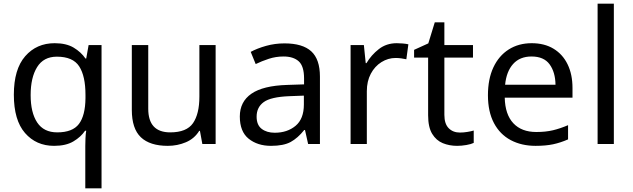

<svg xmlns="http://www.w3.org/2000/svg" viewBox="-20 -780 3430 1040"><path d="M442 11Q442 -7 443 -31Q444 -55 447 -72H441Q418 -38 377.5 -14Q337 10 273 10Q176 10 115.5 -59.5Q55 -129 55 -267Q55 -405 116.5 -475.5Q178 -546 276 -546Q339 -546 379 -522Q419 -498 443 -463H447L460 -536H530V240H442ZM290 -63Q373 -63 407.5 -108.5Q442 -154 443 -248V-266Q443 -368 409 -420.5Q375 -473 288 -473Q216 -473 181 -416.5Q146 -360 146 -265Q146 -170 181.5 -116.5Q217 -63 290 -63Z M1148 -536V0H1076L1063 -71H1059Q1033 -29 987 -9.5Q941 10 889 10Q792 10 743 -36.5Q694 -83 694 -185V-536H783V-191Q783 -63 902 -63Q991 -63 1025.5 -113Q1060 -163 1060 -257V-536Z M1521 -545Q1619 -545 1666 -502Q1713 -459 1713 -365V0H1649L1632 -76H1628Q1593 -32 1554.5 -11Q1516 10 1448 10Q1375 10 1327 -28.5Q1279 -67 1279 -149Q1279 -229 1342 -272.5Q1405 -316 1536 -320L1627 -323V-355Q1627 -422 1598 -448Q1569 -474 1516 -474Q1474 -474 1436 -461.5Q1398 -449 1365 -433L1338 -499Q1373 -518 1421 -531.5Q1469 -545 1521 -545ZM1547 -259Q1447 -255 1408.5 -227Q1370 -199 1370 -148Q1370 -103 1397.5 -82Q1425 -61 1468 -61Q1536 -61 1581 -98.5Q1626 -136 1626 -214V-262Z M2129 -546Q2144 -546 2161.5 -544.5Q2179 -543 2192 -540L2181 -459Q2168 -462 2152.5 -464Q2137 -466 2123 -466Q2082 -466 2046 -443.5Q2010 -421 1988.5 -380.5Q1967 -340 1967 -286V0H1879V-536H1951L1961 -438H1965Q1991 -482 2032 -514Q2073 -546 2129 -546Z M2471 -62Q2491 -62 2512 -65.5Q2533 -69 2546 -73V-6Q2532 1 2506 5.5Q2480 10 2456 10Q2414 10 2378.5 -4.5Q2343 -19 2321 -55Q2299 -91 2299 -156V-468H2223V-510L2300 -545L2335 -659H2387V-536H2542V-468H2387V-158Q2387 -109 2410.5 -85.5Q2434 -62 2471 -62Z M2860 -546Q2929 -546 2978.5 -516Q3028 -486 3054.5 -431.5Q3081 -377 3081 -304V-251H2714Q2716 -160 2760.5 -112.5Q2805 -65 2885 -65Q2936 -65 2975.5 -74.5Q3015 -84 3057 -102V-25Q3016 -7 2976 1.5Q2936 10 2881 10Q2805 10 2746.5 -21Q2688 -52 2655.5 -113.5Q2623 -175 2623 -264Q2623 -352 2652.5 -415Q2682 -478 2735.5 -512Q2789 -546 2860 -546ZM2859 -474Q2796 -474 2759.5 -433.5Q2723 -393 2716 -321H2989Q2988 -389 2957 -431.5Q2926 -474 2859 -474Z M3305 0H3217V-760H3305Z"/></svg>

Font: Noto Sans Syriac Eastern
Style: Regular
Weight: 400
Designer: Patrick Giasson and the Monotype Design Team
Foundry: Monotype Imaging Inc.
Version: Version 3.001; ttfautohint (v1.8.4.7-5d5b)